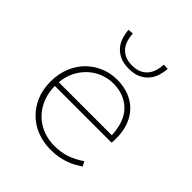

<svg xmlns="http://www.w3.org/2000/svg" viewBox="-198 -850 996 996"><g transform="rotate(45 300.0 -352.0)"><path d="M330 12Q279 12 233.5 -5Q188 -22 154 -54.5Q120 -87 100 -133Q80 -179 80 -238Q80 -296 99.5 -343Q119 -390 152 -422.5Q185 -455 228 -472.5Q271 -490 318 -490Q366 -490 405 -475Q444 -460 472 -431.5Q500 -403 515 -362.5Q530 -322 530 -270Q530 -262 530 -254.5Q530 -247 528 -238H112Q113 -184 131 -143Q149 -102 179 -73.5Q209 -45 248 -30.5Q287 -16 330 -16Q381 -16 421.5 -31Q462 -46 496 -70L510 -44Q494 -34 476.5 -24Q459 -14 437 -6Q415 2 389 7Q363 12 330 12ZM318 -462Q282 -462 247 -449Q212 -436 183.5 -410.5Q155 -385 136 -348.5Q117 -312 113 -266H502Q497 -366 446.5 -414Q396 -462 318 -462ZM320 -572Q279 -572 252 -585.5Q225 -599 208.5 -620Q192 -641 185 -666Q178 -691 176 -714L206 -716Q207 -694 213 -672.5Q219 -651 232 -634Q245 -617 266.5 -606.5Q288 -596 320 -596Q352 -596 373.5 -606.5Q395 -617 408 -634Q421 -651 427 -672.5Q433 -694 434 -716L464 -714Q462 -691 455 -666Q448 -641 431.5 -620Q415 -599 388 -585.5Q361 -572 320 -572Z"/></g></svg>

Font: Source Code Pro ExtraLight
Style: Regular
Weight: 200
Monospace: yes
Designer: Paul D. Hunt, Teo Tuominen
Foundry: Adobe Systems Incorporated
Version: Version 2.030;PS 1.000;hotconv 16.6.51;makeotf.lib2.5.65220